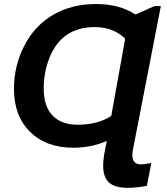

<svg xmlns="http://www.w3.org/2000/svg" viewBox="-20 -718 821 946"><path d="M610.8 207.5Q545.9 207.5 517.1 181.4Q488.3 155.3 488.3 98.1Q488.3 66.9 496.6 25.4L505.9 -23.4Q429.7 9.8 341.8 9.8Q207 9.8 127.9 -68.6Q48.8 -147 48.8 -279.8Q48.8 -394.5 100.3 -493.9Q151.9 -593.3 243.2 -645.8Q334.5 -698.2 453.1 -698.2Q568.4 -698.2 647.5 -646.5L741.2 -688H772.5L635.7 15.6Q632.3 33.7 632.3 46.4Q632.3 69.3 642.8 80.6Q653.3 91.8 676.3 91.8Q689.9 91.8 725.6 85.4L703.6 197.8Q685.5 201.7 657.7 204.6Q629.9 207.5 610.8 207.5ZM361.8 -103.5Q462.9 -103.5 528.3 -147L596.7 -527.3Q538.6 -584.5 446.3 -584.5Q367.2 -584.5 311.5 -547.9Q255.9 -511.2 225.6 -437.5Q195.3 -363.8 195.3 -283.7Q195.3 -193.4 239.3 -148.4Q283.2 -103.5 361.8 -103.5Z"/></svg>

Font: Liberation Sans
Style: Bold Italic
Weight: 700
Italic angle: -12°
Designer: Steve Matteson
Foundry: Ascender Corporation
Version: Version 2.1.5